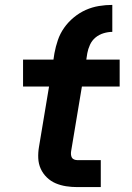

<svg xmlns="http://www.w3.org/2000/svg" viewBox="-20 -763 540 783"><path d="M202 -546Q207 -573 216 -599.5Q225 -626 241.5 -649.5Q258 -673 281 -692Q304 -711 330 -722.5Q356 -734 383.5 -738.5Q411 -743 438 -743V-633Q421 -633 402.5 -627.5Q384 -622 369.5 -610Q355 -598 347 -580.5Q339 -563 336 -546ZM296 0Q272 0 249.5 -3.5Q227 -7 207 -15.5Q187 -24 171 -39.5Q155 -55 146 -75Q137 -95 136 -118Q135 -141 139 -164L180 -410H74V-520H198L202 -546H336L332 -520H468V-410H314L270 -146Q269 -140 269.5 -133Q270 -126 273 -120.5Q276 -115 282.5 -112.5Q289 -110 295 -110H391V0Z"/></svg>

Font: Iosevka Aile Extrabold
Style: Italic
Weight: 800
Italic angle: -9°
Designer: Belleve Invis
Foundry: Belleve Invis
Version: Version 31.1.0; ttfautohint (v1.8.4)